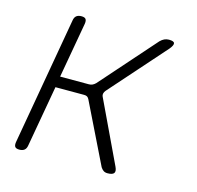

<svg xmlns="http://www.w3.org/2000/svg" viewBox="-88 -652 776 755"><g transform="rotate(15 300.0 -275.0)"><path d="M53 10Q40 10 35.5 4Q31 -2 33 -15L124 -535Q126 -548 133.5 -554Q141 -560 154 -560Q167 -560 171.5 -554Q176 -548 174 -535L134 -309H251Q259 -309 265.5 -312Q272 -315 278 -321L475 -544Q483 -552 491.5 -556Q500 -560 510 -560Q530 -560 532.5 -552Q535 -544 521 -527L321 -301Q316 -295 314.5 -288.5Q313 -282 316 -276L436 -23Q444 -6 438 2Q432 10 412 10Q402 10 395.5 5.5Q389 1 384 -7L264 -252Q261 -258 256.5 -261Q252 -264 244 -264H127L83 -15Q81 -2 73.5 4Q66 10 53 10Z"/></g></svg>

Font: Maple Mono NL Thin
Style: Italic
Weight: 250
Italic angle: -10°
Monospace: yes
Designer: subframe7536
Version: Version 7.000